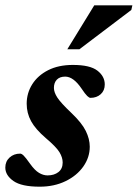

<svg xmlns="http://www.w3.org/2000/svg" viewBox="-26 -690 518 723"><path d="M50 -111.5Q55.5 -111.5 63 -104.2Q70.5 -97 87.5 -73Q105 -48.5 121 -39Q137 -29.5 153 -29.5Q178 -29.5 194 -42Q210 -54.5 210 -78Q210 -97 197.8 -117Q185.5 -137 146.5 -170Q107.5 -203.5 91 -233.8Q74.5 -264 74.5 -299.5Q74.5 -339.5 95.5 -372.8Q116.5 -406 155.5 -425.8Q194.5 -445.5 248.5 -445.5Q313 -445.5 340.8 -424Q368.5 -402.5 368.5 -372Q368.5 -349 353.2 -335.2Q338 -321.5 314.5 -321.5Q310 -321.5 302.5 -328.5Q295 -335.5 281 -356.5Q250.5 -401.5 219.5 -401.5Q199 -401.5 188 -390Q177 -378.5 177 -359Q177 -342.5 190 -322.5Q203 -302.5 242.5 -265Q282 -227.5 297 -197Q312 -166.5 312 -137.5Q312 -97.5 287.8 -63Q263.5 -28.5 220.8 -7.8Q178 13 123.5 13Q55 13 24.5 -8.5Q-6 -30 -6 -59Q-6 -82 10 -96.8Q26 -111.5 50 -111.5ZM227.5 -504.5 329 -670H472.5L468.5 -652.5L273 -504.5Z"/></svg>

Font: Newsreader Text
Style: Bold Italic
Weight: 700
Italic angle: -17°
Designer: Hugues Gentile
Foundry: Production Type
Version: Version 1.001